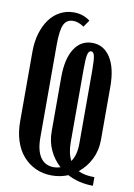

<svg xmlns="http://www.w3.org/2000/svg" viewBox="-83 -762 582 837"><g transform="rotate(10 207.5 -343.0)"><path d="M126 -145Q126 -88 146.5 -58Q167 -28 206 -28Q220 -28 235 -33Q205 -60 187.5 -97.5Q170 -135 170 -180V-420Q170 -501 198.5 -546Q227 -591 278 -591Q329 -591 358.5 -545Q388 -499 388 -416V-180Q388 -134 368.5 -95Q349 -56 316 -30Q343 -16 388 -16V22Q356 22 327.5 15Q299 8 275 -5Q241 9 203 9Q164 9 131.5 -6Q99 -21 75.5 -48Q52 -75 39.5 -113.5Q27 -152 27 -200V-508Q27 -552 38 -589Q49 -626 68.5 -652.5Q88 -679 115.5 -693.5Q143 -708 176 -708Q217 -708 248 -684L227 -654Q202 -671 180 -671Q150 -671 138 -645.5Q126 -620 126 -556ZM277 -68Q298 -98 298 -149V-471Q298 -519 294 -536.5Q290 -554 279 -554Q268 -554 264 -536Q260 -518 260 -470V-149Q260 -99 277 -68Z"/></g></svg>

Font: Moniqa ExtBd Cond Paragraph
Style: Regular
Weight: 800
Width: 3
Designer: Rajesh Rajput
Foundry: Rajesh Rajput
Version: Version 1.000